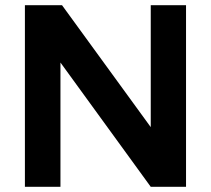

<svg xmlns="http://www.w3.org/2000/svg" viewBox="-20 -720 813 740"><path d="M76 0V-700H219L561 -230V-700H697V0H561L213 -479V0Z"/></svg>

Font: Figtree Light
Style: Bold
Weight: 700
Version: Version 2.002